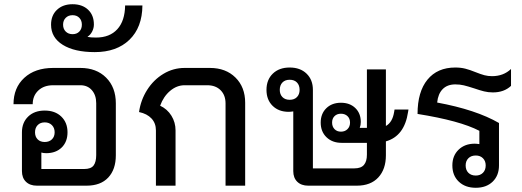

<svg xmlns="http://www.w3.org/2000/svg" viewBox="-20 -880 2476 910"><path d="M529 -390V-144Q529 -77 493 -38.5Q457 0 390 0H155Q122 0 103 -18.5Q84 -37 84 -69V-253Q84 -299 113.5 -327.5Q143 -356 192 -356Q241 -356 270.5 -327.5Q300 -299 300 -253Q300 -208 272.5 -181Q245 -154 199 -154Q186 -154 176 -157V-79H379Q411 -79 423.5 -95.5Q436 -112 436 -145V-391Q436 -429 415.5 -452.5Q395 -476 361 -476H232Q188 -476 161.5 -451Q135 -426 135 -386H44Q44 -464 95 -511Q146 -558 232 -558H361Q437 -558 483 -512Q529 -466 529 -390ZM146 -253Q146 -232 158.5 -219.5Q171 -207 192 -207Q213 -207 226 -219.5Q239 -232 239 -253Q239 -274 226 -287Q213 -300 192 -300Q171 -300 158.5 -287Q146 -274 146 -253Z M222 -763Q222 -807 250 -833.5Q278 -860 324 -860Q370 -860 397.5 -834Q425 -808 425 -764Q425 -747 417 -731Q409 -715 395 -706L396 -705Q409 -702 435 -702Q500 -702 536 -741.5Q572 -781 573 -854H655Q654 -750 593.5 -691.5Q533 -633 429 -633Q333 -633 277.5 -667.5Q222 -702 222 -763ZM368 -763Q368 -783 356 -795.5Q344 -808 324 -808Q304 -808 291.5 -795.5Q279 -783 279 -763Q279 -743 291.5 -730.5Q304 -718 324 -718Q344 -718 356 -730.5Q368 -743 368 -763Z M719 -262Q719 -296 698 -318.5Q677 -341 639 -349Q647 -406 677.5 -454Q708 -502 754.5 -530Q801 -558 855 -558H975Q1050 -558 1096 -512.5Q1142 -467 1142 -393V0H1049V-390Q1049 -429 1025.5 -452.5Q1002 -476 962 -476H855Q818 -476 786.5 -449.5Q755 -423 739 -379Q773 -363 792.5 -331.5Q812 -300 812 -262V0H719Z M1916 -361 1914 -349Q1897 -235 1809 -210V-144Q1809 -78 1773 -39Q1737 0 1671 0H1441Q1408 0 1389 -18.5Q1370 -37 1370 -69V-352Q1356 -350 1348 -350Q1301 -350 1272 -378.5Q1243 -407 1243 -454Q1243 -502 1273 -531Q1303 -560 1353 -560Q1403 -560 1433 -531Q1463 -502 1463 -454V-82H1660Q1691 -82 1705 -98.5Q1719 -115 1719 -147V-203H1599Q1555 -203 1527.5 -229.5Q1500 -256 1500 -299Q1500 -341 1526.5 -367Q1553 -393 1596 -393Q1638 -393 1664 -368Q1690 -343 1690 -302Q1690 -287 1685 -274H1719V-551H1809V-283Q1840 -300 1848 -349L1850 -361ZM1353 -407Q1375 -407 1387.5 -420Q1400 -433 1400 -454Q1400 -476 1387.5 -489Q1375 -502 1353 -502Q1331 -502 1318.5 -489Q1306 -476 1306 -454Q1306 -433 1318.5 -420Q1331 -407 1353 -407ZM1639 -299Q1639 -318 1627 -329.5Q1615 -341 1596 -341Q1577 -341 1565.5 -329.5Q1554 -318 1554 -299Q1554 -280 1565.5 -268Q1577 -256 1596 -256Q1615 -256 1627 -268Q1639 -280 1639 -299Z M2052 -394Q2236 -360 2345 -297V-96Q2345 -48 2315 -19Q2285 10 2235 10Q2185 10 2154.5 -19Q2124 -48 2124 -96Q2124 -142 2153.5 -170.5Q2183 -199 2230 -199Q2238 -199 2252 -197V-260Q2160 -308 1959 -340Q1959 -445 2006 -502.5Q2053 -560 2138 -560Q2164 -560 2185.5 -554.5Q2207 -549 2234 -538Q2259 -528 2276 -523.5Q2293 -519 2312 -519Q2366 -519 2402 -553V-473Q2369 -442 2316 -442Q2294 -442 2274 -447Q2254 -452 2228 -461Q2197 -471 2178.5 -475.5Q2160 -480 2138 -480Q2100 -480 2078 -457.5Q2056 -435 2052 -394ZM2282 -96Q2282 -117 2269 -130Q2256 -143 2235 -143Q2213 -143 2200 -130Q2187 -117 2187 -96Q2187 -74 2200 -61Q2213 -48 2235 -48Q2256 -48 2269 -61Q2282 -74 2282 -96Z"/></svg>

Font: Bai Jamjuree Medium
Style: Regular
Weight: 500
Version: Version 1.000; ttfautohint (v1.6)